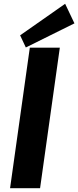

<svg xmlns="http://www.w3.org/2000/svg" viewBox="-20 -991 412 1011"><path d="M295 -740 191 0H33L137 -740ZM372 -868 116 -741 86 -805 323 -971Z"/></svg>

Font: Pathway Extreme 28pt
Style: Bold Italic
Weight: 700
Italic angle: -8°
Designer: Eduardo Rodriguez Tunni
Foundry: Eduardo Rodriguez Tunni
Version: Version 1.001;gftools[0.9.26]